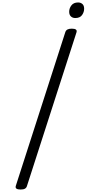

<svg xmlns="http://www.w3.org/2000/svg" viewBox="-20 -1520 701 1554"><path d="M147 14Q124 14 113.5 7Q103 0 108 -16L509 -1261Q514 -1275 526.5 -1281.5Q539 -1288 561 -1288Q584 -1288 594 -1281Q604 -1274 599 -1258L198 -14Q194 0 182 7Q170 14 147 14ZM589 -1374Q568 -1374 554 -1387Q540 -1400 540 -1425Q540 -1453 558 -1476.5Q576 -1500 612 -1500Q633 -1500 647 -1487.5Q661 -1475 661 -1449Q661 -1422 644 -1398Q627 -1374 589 -1374Z"/></svg>

Font: Playwrite NL
Style: Regular
Weight: 400
Designer: Veronika Burian, José Scaglione
Foundry: TypeTogether
Version: Version 1.002